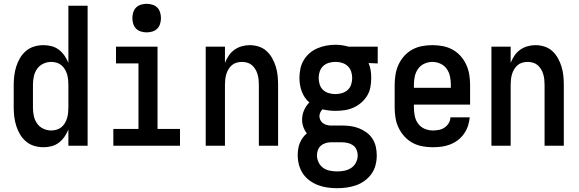

<svg xmlns="http://www.w3.org/2000/svg" viewBox="-20 -765 3040 1008"><path d="M208 8Q184 8 160 1Q136 -6 117 -22Q98 -38 85.5 -59Q73 -80 65.5 -103.5Q58 -127 55 -151.5Q52 -176 52 -200V-320Q52 -344 55 -368.5Q58 -393 65.5 -416.5Q73 -440 85.5 -461Q98 -482 117 -498Q136 -514 160 -521Q184 -528 208 -528Q230 -528 251 -522.5Q272 -517 289 -504Q306 -491 318.5 -473Q331 -455 339 -435V-735H440V0H339V-85Q331 -65 318.5 -47Q306 -29 289 -16Q272 -3 251 2.5Q230 8 208 8ZM249 -80Q263 -80 277 -84Q291 -88 302 -97Q313 -106 320.5 -118.5Q328 -131 332 -144.5Q336 -158 337.5 -172Q339 -186 339 -200V-320Q339 -334 337.5 -348Q336 -362 332 -375.5Q328 -389 320.5 -401.5Q313 -414 302 -423Q291 -432 277 -436Q263 -440 249 -440Q227 -440 207 -430.5Q187 -421 174.5 -403Q162 -385 157.5 -363.5Q153 -342 153 -320V-200Q153 -178 157.5 -156.5Q162 -135 174.5 -117Q187 -99 207 -89.5Q227 -80 249 -80Z M575 0V-88H707V-432H589V-520H807V-88H925V0ZM750 -595Q735 -595 720 -599.5Q705 -604 694.5 -614.5Q684 -625 679.5 -640Q675 -655 675 -670Q675 -685 679.5 -700Q684 -715 694.5 -725.5Q705 -736 720 -740.5Q735 -745 750 -745Q765 -745 780 -740.5Q795 -736 805.5 -725.5Q816 -715 820.5 -700Q825 -685 825 -670Q825 -655 820.5 -640Q816 -625 805.5 -614.5Q795 -604 780 -599.5Q765 -595 750 -595Z M1060 0V-520H1161V-435Q1169 -455 1181 -473Q1193 -491 1210.5 -503.5Q1228 -516 1249 -522Q1270 -528 1291 -528Q1315 -528 1338.5 -520.5Q1362 -513 1379.5 -497Q1397 -481 1409 -459.5Q1421 -438 1428 -415Q1435 -392 1437.5 -368Q1440 -344 1440 -320V0H1339V-320Q1339 -334 1337.5 -348Q1336 -362 1332 -375.5Q1328 -389 1320.5 -401.5Q1313 -414 1302.5 -423Q1292 -432 1278 -436Q1264 -440 1250 -440Q1236 -440 1222 -436Q1208 -432 1197.5 -423Q1187 -414 1179.5 -401.5Q1172 -389 1168 -375.5Q1164 -362 1162.5 -348Q1161 -334 1161 -320V0Z M1750 223Q1724 223 1699 219.5Q1674 216 1650 207Q1626 198 1605 182.5Q1584 167 1570 146Q1556 125 1549.5 100Q1543 75 1543 49Q1543 33 1545.5 17Q1548 1 1554 -14Q1560 -29 1569.5 -42Q1579 -55 1591 -65Q1579 -80 1572.5 -98.5Q1566 -117 1566 -137Q1566 -162 1576 -185.5Q1586 -209 1604 -227Q1590 -239 1580 -254Q1570 -269 1564 -285.5Q1558 -302 1555 -320Q1552 -338 1552 -356Q1552 -380 1557 -404Q1562 -428 1574.5 -449Q1587 -470 1605.5 -486Q1624 -502 1646.5 -511.5Q1669 -521 1693 -525.5Q1717 -530 1741 -530Q1756 -530 1771.5 -528Q1787 -526 1802 -522L1810 -520H1963V-432L1915 -434Q1923 -415 1926 -395.5Q1929 -376 1929 -356Q1929 -331 1924.5 -307Q1920 -283 1907.5 -262.5Q1895 -242 1876.5 -226Q1858 -210 1835.5 -200Q1813 -190 1789 -186.5Q1765 -183 1741 -183Q1724 -183 1707 -185Q1690 -187 1673 -191Q1666 -184 1661.5 -174.5Q1657 -165 1657 -155Q1657 -145 1661.5 -135.5Q1666 -126 1674 -119.5Q1682 -113 1692 -110Q1702 -107 1712 -106Q1713 -106 1713.5 -106Q1714 -106 1715 -106Q1717 -106 1720 -106Q1723 -106 1725 -106H1775Q1798 -106 1820.5 -103Q1843 -100 1864.5 -91.5Q1886 -83 1904.5 -69.5Q1923 -56 1935.5 -36.5Q1948 -17 1953 5.5Q1958 28 1958 51Q1958 77 1951.5 102Q1945 127 1930.5 147.5Q1916 168 1895 183.5Q1874 199 1850 207.5Q1826 216 1801 219.5Q1776 223 1750 223ZM1741 -271Q1758 -271 1775 -276Q1792 -281 1805 -292.5Q1818 -304 1823.5 -321Q1829 -338 1829 -356Q1829 -372 1824 -388Q1819 -404 1808 -415.5Q1797 -427 1781.5 -433Q1766 -439 1749 -440H1741Q1741 -440 1740.5 -440Q1740 -440 1740 -440Q1723 -440 1706 -435Q1689 -430 1676.5 -418Q1664 -406 1658.5 -389.5Q1653 -373 1653 -356Q1653 -338 1658.5 -321Q1664 -304 1676.5 -292.5Q1689 -281 1706.5 -276Q1724 -271 1741 -271ZM1750 135Q1770 135 1789 131Q1808 127 1824 116.5Q1840 106 1849 88Q1858 70 1858 51Q1858 36 1852 21.5Q1846 7 1833.5 -2Q1821 -11 1805.5 -14.5Q1790 -18 1775 -18H1725Q1723 -18 1721 -18Q1719 -18 1716 -18Q1702 -18 1688.5 -13.5Q1675 -9 1664.5 0Q1654 9 1649 22.5Q1644 36 1644 50Q1644 69 1652.5 87Q1661 105 1676.5 116Q1692 127 1711.5 131Q1731 135 1750 135Z M2252 8Q2225 8 2197.5 3Q2170 -2 2146 -15Q2122 -28 2103.5 -48.5Q2085 -69 2073 -93.5Q2061 -118 2056.5 -145.5Q2052 -173 2052 -200V-320Q2052 -347 2056.5 -374Q2061 -401 2072.5 -426Q2084 -451 2102.5 -471.5Q2121 -492 2145 -505Q2169 -518 2196 -523Q2223 -528 2250 -528Q2277 -528 2304 -523Q2331 -518 2355 -505Q2379 -492 2397.5 -471.5Q2416 -451 2427.5 -426Q2439 -401 2443.5 -374Q2448 -347 2448 -320V-216H2153V-200Q2153 -178 2157.5 -156Q2162 -134 2175 -116Q2188 -98 2209 -89Q2230 -80 2252 -80Q2268 -80 2284 -83Q2300 -86 2313.5 -95Q2327 -104 2335.5 -118Q2344 -132 2345 -149H2446Q2444 -125 2436.5 -103Q2429 -81 2415.5 -62Q2402 -43 2383.5 -29Q2365 -15 2343 -6.5Q2321 2 2298 5Q2275 8 2252 8ZM2347 -304V-320Q2347 -342 2342.5 -363.5Q2338 -385 2325.5 -403Q2313 -421 2292.5 -430.5Q2272 -440 2250 -440Q2228 -440 2207.5 -430.5Q2187 -421 2174.5 -403Q2162 -385 2157.5 -363.5Q2153 -342 2153 -320V-304Z M2560 0V-520H2661V-435Q2669 -455 2681 -473Q2693 -491 2710.5 -503.5Q2728 -516 2749 -522Q2770 -528 2791 -528Q2815 -528 2838.5 -520.5Q2862 -513 2879.5 -497Q2897 -481 2909 -459.5Q2921 -438 2928 -415Q2935 -392 2937.5 -368Q2940 -344 2940 -320V0H2839V-320Q2839 -334 2837.5 -348Q2836 -362 2832 -375.5Q2828 -389 2820.5 -401.5Q2813 -414 2802.5 -423Q2792 -432 2778 -436Q2764 -440 2750 -440Q2736 -440 2722 -436Q2708 -432 2697.5 -423Q2687 -414 2679.5 -401.5Q2672 -389 2668 -375.5Q2664 -362 2662.5 -348Q2661 -334 2661 -320V0Z"/></svg>

Font: Zed Mono Semibold
Style: Regular
Weight: 600
Monospace: yes
Designer: Belleve Invis
Foundry: Belleve Invis
Version: Version 1.0.0; ttfautohint (v1.8.4)